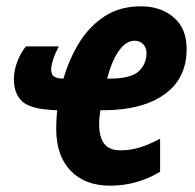

<svg xmlns="http://www.w3.org/2000/svg" viewBox="-20 -578 617 608"><path d="M329 10Q249 10 203.5 -37.5Q158 -85 158 -170Q158 -200 161 -229Q81 -231 52.5 -255Q24 -279 24 -327Q24 -354 34.5 -382Q45 -410 62 -431H166Q154 -408 148 -389Q142 -370 142 -359Q142 -341 152.5 -335Q163 -329 181 -329Q199 -391 231 -443Q263 -495 311.5 -526.5Q360 -558 426 -558Q489 -558 530 -523Q571 -488 571 -423Q571 -329 500.5 -279Q430 -229 308 -229H298Q294 -206 294 -185Q294 -144 310 -123Q326 -102 361 -102Q394 -102 424 -111.5Q454 -121 487 -139V-34Q413 10 329 10ZM326 -329Q394 -329 419 -352Q444 -375 444 -410Q444 -427 433.5 -438Q423 -449 406 -449Q380 -449 357.5 -418.5Q335 -388 319 -329Z"/></svg>

Font: Noto Sans ExtraCondensed ExtraBold
Style: Italic
Weight: 800
Width: 2
Italic angle: -12°
Designer: Monotype Design Team
Foundry: Monotype Imaging Inc.
Version: Version 2.013; ttfautohint (v1.8.4.7-5d5b)